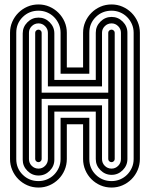

<svg xmlns="http://www.w3.org/2000/svg" viewBox="-20 -714 674 862"><path d="M25 -567Q25 -593 35 -616Q45 -639 62.5 -656.5Q80 -674 103 -684Q126 -694 153 -694Q179 -694 202 -684Q225 -674 242.5 -656.5Q260 -639 270 -616Q280 -593 280 -567V-411H353V-567Q353 -593 363 -616Q373 -639 390.5 -656.5Q408 -674 431 -684Q454 -694 481 -694Q507 -694 530 -684Q553 -674 570.5 -656.5Q588 -639 598 -616Q608 -593 608 -567V0Q608 26 598 49.5Q588 73 570.5 90.5Q553 108 530 118Q507 128 481 128Q454 128 431 118Q408 108 390.5 90.5Q373 73 363 49.5Q353 26 353 0V-156H280V0Q280 26 270 49.5Q260 73 242.5 90.5Q225 108 202 118Q179 128 153 128Q126 128 103 118Q80 108 62.5 90.5Q45 73 35 49.5Q25 26 25 0ZM53 0Q53 42 82 70.5Q111 99 153 99Q173 99 191 91.5Q209 84 222.5 70.5Q236 57 244 39Q252 21 252 0V-185H381V0Q381 42 410 70.5Q439 99 481 99Q501 99 519 91.5Q537 84 550.5 70.5Q564 57 572 39Q580 21 580 0V-567Q580 -588 572 -606Q564 -624 550.5 -637.5Q537 -651 519 -658.5Q501 -666 481 -666Q439 -666 410 -637.5Q381 -609 381 -567V-383H252V-567Q252 -588 244 -606Q236 -624 222.5 -637.5Q209 -651 191 -658.5Q173 -666 153 -666Q111 -666 82 -637.5Q53 -609 53 -567ZM82 -564Q82 -593 103 -614Q124 -635 153 -635Q182 -635 203 -614Q224 -593 224 -564V-355H410V-567Q410 -596 431 -617Q452 -638 481 -638Q510 -638 531 -617Q552 -596 552 -567V0Q552 29 531 50Q510 71 481 71Q452 71 431 50Q410 29 410 0V-213H224V3Q224 32 203 53Q182 74 153 74Q124 74 103 53Q82 32 82 3ZM110 0Q110 18 122.5 30.5Q135 43 153 43Q170 43 182.5 30.5Q195 18 195 0V-241H438V0Q438 18 450.5 30.5Q463 43 481 43Q498 43 510.5 30.5Q523 18 523 0V-567Q523 -584 510.5 -596.5Q498 -609 481 -609Q463 -609 450.5 -596.5Q438 -584 438 -567V-326H195V-567Q195 -584 182.5 -596.5Q170 -609 153 -609Q135 -609 122.5 -596.5Q110 -584 110 -567ZM138 -567Q138 -573 142.5 -577Q147 -581 153 -581Q158 -581 162.5 -577Q167 -573 167 -567V-298H466V-567Q466 -573 470.5 -577Q475 -581 481 -581Q486 -581 490.5 -577Q495 -573 495 -567V0Q495 6 490.5 10Q486 14 481 14Q475 14 470.5 10Q466 6 466 0V-270H167V0Q167 6 162.5 10Q158 14 153 14Q147 14 142.5 10Q138 6 138 0Z"/></svg>

Font: Zschusch
Style: Regular
Weight: 400
Designer: Peter Wiegel
Foundry: Peter Wiegel